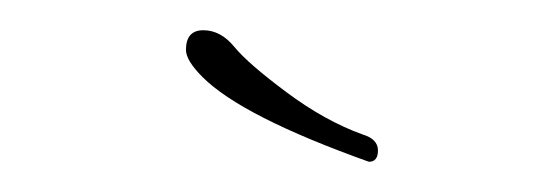

<svg xmlns="http://www.w3.org/2000/svg" viewBox="-20 -349 368 127"><path d="M103 -316Q103 -329 114.5 -329Q126 -329 135 -318Q144 -307 169.5 -288Q195 -269 220 -260Q230 -257 230 -249.5Q230 -242 224 -242Q140 -272 114 -298Q103 -309 103 -316Z"/></svg>

Font: Mrs Saint Delafield
Style: Regular
Weight: 400
Designer: Alejandro Paul
Foundry: Alejandro Paul
Version: Version 1.000